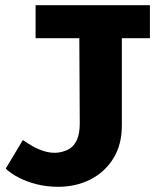

<svg xmlns="http://www.w3.org/2000/svg" viewBox="-20 -706 604 739"><path d="M204 13Q161 13 122.5 3.5Q84 -6 53 -22Q22 -38 2 -57L68 -167Q85 -155 106 -143Q127 -131 150.5 -124Q174 -117 196 -118Q223 -120 243.5 -131Q264 -142 275.5 -166.5Q287 -191 287 -231L285 -618H449V-223Q449 -148 415.5 -95Q382 -42 326.5 -14.5Q271 13 204 13ZM117 -559V-686H557V-559Z"/></svg>

Font: BioRhyme ExtraBold
Style: Regular
Weight: 800
Designer: Aoife Mooney
Foundry: Aoife Mooney Type
Version: Version 1.600;gftools[0.9.33]